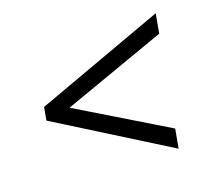

<svg xmlns="http://www.w3.org/2000/svg" viewBox="-81 -650 865 741"><g transform="rotate(-15 351.5 -280.0)"><path d="M546.9 -16.6 82 -253.4 86.9 -306.6 596.7 -544.4 589.4 -464.8 181.2 -278.3 554.2 -95.2Z"/></g></svg>

Font: Gelasio
Style: Italic
Weight: 400
Italic angle: -8.5°
Designer: Eben Sorkin
Foundry: Eben Sorkin
Version: Version 1.008